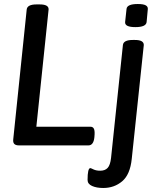

<svg xmlns="http://www.w3.org/2000/svg" viewBox="-20 -724 800 956"><path d="M46 -31 113 -677Q116 -702 162 -702H178Q223 -702 222 -677L161 -93H430Q442 -93 447 -84Q452 -75 451 -55L450 -41Q446 0 420 0H75Q58 0 51 -7.5Q44 -15 46 -31ZM416 172Q416 113 430 113Q432 113 445.5 119.5Q459 126 479 126Q503 126 516 112Q529 98 533 62L592 -500Q595 -525 641 -525H652Q696 -525 696 -500L636 67Q628 145 588.5 178.5Q549 212 494 212Q461 212 438.5 202Q416 192 416 172ZM603 -614 610 -679Q612 -704 666 -704Q694 -704 705.5 -697.5Q717 -691 716 -679L710 -614Q707 -589 654 -589Q601 -589 603 -614Z"/></svg>

Font: Asap-MediumItalic
Style: Italic
Weight: 500
Italic angle: -6°
Designer: Pablo Cosgaya
Foundry: Omnibus-Type
Version: Version 2.000; ttfautohint (v1.8)